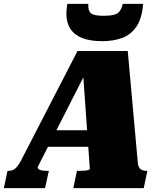

<svg xmlns="http://www.w3.org/2000/svg" viewBox="-69 -978 853 998"><path d="M171 -301H432L419 -215H142ZM362 -607 381 -609 127 -110Q126 -105 130.5 -100Q135 -95 146.5 -92.5Q158 -90 175 -90H185L165 0H-49L-30 -90H-24Q-5 -90 9.5 -101.5Q24 -113 40 -143L334 -713H595L647 -136Q649 -109 660.5 -99.5Q672 -90 693 -90H697L678 0H312L331 -90H343Q360 -90 372 -91Q384 -92 390.5 -94.5Q397 -97 398 -100ZM462 -764Q520 -764 565.5 -780.5Q611 -797 640 -839.5Q669 -882 675 -958H569Q563 -932 552.5 -919Q542 -906 522.5 -901Q503 -896 468 -896Q437 -896 419 -901.5Q401 -907 395 -920.5Q389 -934 390 -958H281Q279 -945 277.5 -932Q276 -919 276 -907Q276 -860 297 -828Q318 -796 359 -780Q400 -764 462 -764Z"/></svg>

Font: Roboto Serif 20pt Black
Style: Italic
Weight: 900
Italic angle: -10°
Version: Version 1.008